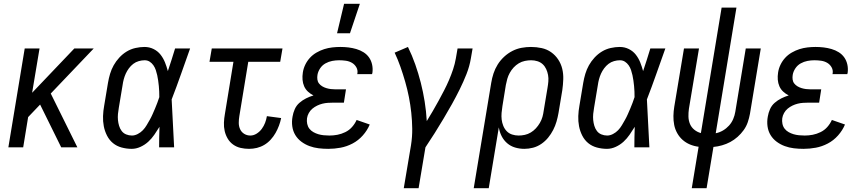

<svg xmlns="http://www.w3.org/2000/svg" viewBox="-20 -775 4540 1010"><path d="M24 0 110 -520H188L149 -287L371 -520H473L247 -283L387 0H302L191 -225L128 -159L102 0Z M673 8Q646 8 620 1Q594 -6 574.5 -22Q555 -38 543 -61.5Q531 -85 526 -111Q521 -137 522 -164.5Q523 -192 528 -219L548 -339Q552 -363 559 -386.5Q566 -410 578 -431.5Q590 -453 607.5 -472Q625 -491 646.5 -504Q668 -517 692.5 -522.5Q717 -528 740 -528Q766 -528 788 -517Q810 -506 824.5 -487.5Q839 -469 848 -446.5Q857 -424 863 -401Q873 -431 882.5 -460.5Q892 -490 901 -520H980Q956 -453 932.5 -386Q909 -319 883 -252Q887 -189 889.5 -126Q892 -63 896 0H817Q817 -27 817.5 -54Q818 -81 819 -108Q806 -87 792 -66.5Q778 -46 760 -29.5Q742 -13 719 -2.5Q696 8 673 8ZM674 -62Q689 -62 704.5 -70Q720 -78 731.5 -90Q743 -102 751.5 -116.5Q760 -131 768 -145Q776 -159 782.5 -174Q789 -189 795.5 -204Q802 -219 807.5 -234Q813 -249 818 -264Q818 -279 817.5 -293.5Q817 -308 815.5 -322.5Q814 -337 812 -351.5Q810 -366 807 -379.5Q804 -393 799.5 -406.5Q795 -420 787 -431.5Q779 -443 767.5 -450.5Q756 -458 741 -458Q726 -458 710 -453.5Q694 -449 681 -439Q668 -429 658 -415.5Q648 -402 641.5 -387.5Q635 -373 631 -358Q627 -343 625 -328L605 -208Q602 -192 600.5 -175.5Q599 -159 600.5 -143.5Q602 -128 606.5 -113Q611 -98 620 -86Q629 -74 643.5 -68Q658 -62 674 -62Z M1290 8Q1267 8 1245.5 3Q1224 -2 1206.5 -14.5Q1189 -27 1178 -45.5Q1167 -64 1162 -85.5Q1157 -107 1158 -130Q1159 -153 1163 -175L1208 -450H1082L1094 -520H1466L1454 -450H1286L1239 -164Q1236 -146 1236 -128.5Q1236 -111 1243 -95.5Q1250 -80 1264.5 -71Q1279 -62 1297 -62Q1314 -62 1330 -72Q1346 -82 1357 -97Q1368 -112 1374.5 -129Q1381 -146 1384 -164L1459 -154Q1455 -134 1447.5 -114Q1440 -94 1429.5 -75.5Q1419 -57 1404 -40.5Q1389 -24 1370.5 -13Q1352 -2 1331.5 3Q1311 8 1290 8Z M1707 8Q1681 8 1656 5Q1631 2 1608 -6.5Q1585 -15 1565.5 -29.5Q1546 -44 1533.5 -64.5Q1521 -85 1517.5 -110.5Q1514 -136 1519 -162Q1522 -181 1530.5 -200.5Q1539 -220 1555 -234Q1571 -248 1590 -257.5Q1609 -267 1629 -273Q1613 -281 1600 -293Q1587 -305 1580 -321Q1573 -337 1571.5 -355.5Q1570 -374 1573 -393Q1576 -414 1585.5 -434Q1595 -454 1610 -470.5Q1625 -487 1645 -498.5Q1665 -510 1685.5 -516.5Q1706 -523 1727.5 -525.5Q1749 -528 1770 -528Q1792 -528 1813 -525.5Q1834 -523 1854.5 -517Q1875 -511 1892.5 -500Q1910 -489 1921.5 -472.5Q1933 -456 1937.5 -435Q1942 -414 1939 -392L1937 -385H1859L1860 -388Q1863 -406 1854.5 -421Q1846 -436 1831.5 -444.5Q1817 -453 1799.5 -455.5Q1782 -458 1764 -458Q1746 -458 1727.5 -454.5Q1709 -451 1692 -441.5Q1675 -432 1664 -415.5Q1653 -399 1650 -381Q1648 -369 1649.5 -357Q1651 -345 1658 -336Q1665 -327 1675 -321Q1685 -315 1696.5 -311.5Q1708 -308 1720 -306.5Q1732 -305 1744 -305H1800L1789 -235H1733Q1719 -235 1704.5 -234Q1690 -233 1676 -229.5Q1662 -226 1648.5 -219.5Q1635 -213 1623.5 -203.5Q1612 -194 1604.5 -180.5Q1597 -167 1595 -153Q1593 -138 1596 -123.5Q1599 -109 1607.5 -98Q1616 -87 1628.5 -80Q1641 -73 1654.5 -69Q1668 -65 1683 -63.5Q1698 -62 1713 -62Q1734 -62 1755 -66Q1776 -70 1796.5 -80Q1817 -90 1832 -107Q1847 -124 1856 -144L1925 -120Q1912 -89 1888.5 -62.5Q1865 -36 1834.5 -20Q1804 -4 1771.5 2Q1739 8 1707 8ZM1753 -600 1790 -755H1873L1821 -600Z M2104 215 2142 -11Q2149 -55 2148.5 -97.5Q2148 -140 2143.5 -182Q2139 -224 2131 -264.5Q2123 -305 2111.5 -345Q2100 -385 2086.5 -423.5Q2073 -462 2056 -498L2126 -528Q2148 -483 2164.5 -436Q2181 -389 2193.5 -340Q2206 -291 2214 -240.5Q2222 -190 2225 -138Q2241 -164 2256.5 -190.5Q2272 -217 2287 -244.5Q2302 -272 2316 -299Q2330 -326 2342 -354Q2354 -382 2363.5 -410.5Q2373 -439 2378 -468L2387 -520H2466L2457 -468Q2450 -426 2434 -385.5Q2418 -345 2398.5 -305.5Q2379 -266 2357.5 -227.5Q2336 -189 2313 -150.5Q2290 -112 2266.5 -74.5Q2243 -37 2218 0L2182 215Z M2551 215H2472L2564 -339Q2568 -364 2576 -388.5Q2584 -413 2598 -435.5Q2612 -458 2632 -476.5Q2652 -495 2675.5 -507Q2699 -519 2724 -523.5Q2749 -528 2773 -528Q2802 -528 2829.5 -522Q2857 -516 2879 -500.5Q2901 -485 2916 -462.5Q2931 -440 2937.5 -413.5Q2944 -387 2943 -358Q2942 -329 2938 -301L2918 -181Q2914 -158 2907.5 -135.5Q2901 -113 2890 -91.5Q2879 -70 2863.5 -51Q2848 -32 2827.5 -18Q2807 -4 2784 2Q2761 8 2738 8Q2713 8 2689.5 1Q2666 -6 2648 -21.5Q2630 -37 2619 -58.5Q2608 -80 2604 -105ZM2708 -62Q2724 -62 2740.5 -65.5Q2757 -69 2772 -78Q2787 -87 2799 -100Q2811 -113 2820 -128.5Q2829 -144 2833.5 -160Q2838 -176 2840 -192L2860 -312Q2863 -329 2864.5 -346.5Q2866 -364 2863 -380.5Q2860 -397 2853 -412Q2846 -427 2834.5 -437.5Q2823 -448 2807 -453Q2791 -458 2774 -458Q2758 -458 2741 -454.5Q2724 -451 2709 -442Q2694 -433 2682 -420Q2670 -407 2661.5 -391.5Q2653 -376 2648.5 -360Q2644 -344 2641 -328L2623 -217Q2620 -199 2618.5 -181Q2617 -163 2619 -146Q2621 -129 2627.5 -113Q2634 -97 2645.5 -85Q2657 -73 2673.5 -67.5Q2690 -62 2708 -62Z M3173 8Q3146 8 3120 1Q3094 -6 3074.5 -22Q3055 -38 3043 -61.5Q3031 -85 3026 -111Q3021 -137 3022 -164.5Q3023 -192 3028 -219L3048 -339Q3052 -363 3059 -386.5Q3066 -410 3078 -431.5Q3090 -453 3107.5 -472Q3125 -491 3146.5 -504Q3168 -517 3192.5 -522.5Q3217 -528 3240 -528Q3266 -528 3288 -517Q3310 -506 3324.5 -487.5Q3339 -469 3348 -446.5Q3357 -424 3363 -401Q3373 -431 3382.5 -460.5Q3392 -490 3401 -520H3480Q3456 -453 3432.5 -386Q3409 -319 3383 -252Q3387 -189 3389.5 -126Q3392 -63 3396 0H3317Q3317 -27 3317.5 -54Q3318 -81 3319 -108Q3306 -87 3292 -66.5Q3278 -46 3260 -29.5Q3242 -13 3219 -2.5Q3196 8 3173 8ZM3174 -62Q3189 -62 3204.5 -70Q3220 -78 3231.5 -90Q3243 -102 3251.5 -116.5Q3260 -131 3268 -145Q3276 -159 3282.5 -174Q3289 -189 3295.5 -204Q3302 -219 3307.5 -234Q3313 -249 3318 -264Q3318 -279 3317.5 -293.5Q3317 -308 3315.5 -322.5Q3314 -337 3312 -351.5Q3310 -366 3307 -379.5Q3304 -393 3299.5 -406.5Q3295 -420 3287 -431.5Q3279 -443 3267.5 -450.5Q3256 -458 3241 -458Q3226 -458 3210 -453.5Q3194 -449 3181 -439Q3168 -429 3158 -415.5Q3148 -402 3141.5 -387.5Q3135 -373 3131 -358Q3127 -343 3125 -328L3105 -208Q3102 -192 3100.5 -175.5Q3099 -159 3100.5 -143.5Q3102 -128 3106.5 -113Q3111 -98 3120 -86Q3129 -74 3143.5 -68Q3158 -62 3174 -62Z M3619 215 3655 -3Q3631 -6 3609.5 -15Q3588 -24 3571 -39Q3554 -54 3542.5 -74.5Q3531 -95 3526.5 -118Q3522 -141 3522.5 -165.5Q3523 -190 3527 -214L3578 -520H3657L3604 -203Q3601 -182 3601.5 -161.5Q3602 -141 3609.5 -123Q3617 -105 3632.5 -92.5Q3648 -80 3667 -75L3776 -735H3854L3745 -74Q3765 -78 3783 -88.5Q3801 -99 3815 -114.5Q3829 -130 3837 -149Q3845 -168 3848 -187L3903 -520H3982L3925 -176Q3921 -154 3913.5 -132Q3906 -110 3892 -90.5Q3878 -71 3860 -55Q3842 -39 3821.5 -28Q3801 -17 3778 -10.5Q3755 -4 3733 -2L3697 215Z M4207 8Q4181 8 4156 5Q4131 2 4108 -6.5Q4085 -15 4065.5 -29.5Q4046 -44 4033.5 -64.5Q4021 -85 4017.5 -110.5Q4014 -136 4019 -162Q4022 -181 4030.5 -200.5Q4039 -220 4055 -234Q4071 -248 4090 -257.5Q4109 -267 4129 -273Q4113 -281 4100 -293Q4087 -305 4080 -321Q4073 -337 4071.5 -355.5Q4070 -374 4073 -393Q4076 -414 4085.5 -434Q4095 -454 4110 -470.5Q4125 -487 4145 -498.5Q4165 -510 4185.5 -516.5Q4206 -523 4227.5 -525.5Q4249 -528 4270 -528Q4292 -528 4313 -525.5Q4334 -523 4354.5 -517Q4375 -511 4392.5 -500Q4410 -489 4421.5 -472.5Q4433 -456 4437.5 -435Q4442 -414 4439 -392L4437 -385H4359L4360 -388Q4363 -406 4354.5 -421Q4346 -436 4331.5 -444.5Q4317 -453 4299.5 -455.5Q4282 -458 4264 -458Q4246 -458 4227.5 -454.5Q4209 -451 4192 -441.5Q4175 -432 4164 -415.5Q4153 -399 4150 -381Q4148 -369 4149.5 -357Q4151 -345 4158 -336Q4165 -327 4175 -321Q4185 -315 4196.5 -311.5Q4208 -308 4220 -306.5Q4232 -305 4244 -305H4300L4289 -235H4233Q4219 -235 4204.5 -234Q4190 -233 4176 -229.5Q4162 -226 4148.5 -219.5Q4135 -213 4123.5 -203.5Q4112 -194 4104.5 -180.5Q4097 -167 4095 -153Q4093 -138 4096 -123.5Q4099 -109 4107.5 -98Q4116 -87 4128.5 -80Q4141 -73 4154.5 -69Q4168 -65 4183 -63.5Q4198 -62 4213 -62Q4234 -62 4255 -66Q4276 -70 4296.5 -80Q4317 -90 4332 -107Q4347 -124 4356 -144L4425 -120Q4412 -89 4388.5 -62.5Q4365 -36 4334.5 -20Q4304 -4 4271.5 2Q4239 8 4207 8Z"/></svg>

Font: Iosevka Custom
Style: Italic
Weight: 400
Italic angle: -9°
Monospace: yes
Designer: Belleve Invis
Foundry: Belleve Invis
Version: Version 30.3.3; ttfautohint (v1.8.3)